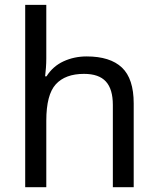

<svg xmlns="http://www.w3.org/2000/svg" viewBox="-20 -780 658 800"><path d="M450.2 0V-342.8Q450.2 -408.7 421.1 -440.4Q392.1 -472.2 330.1 -472.2Q252 -472.2 212.4 -428.7Q172.9 -385.3 172.9 -276.9V0H85V-759.8H172.9V-537.1Q172.9 -517.1 171.4 -497.6Q169.9 -478 168 -461.9H173.8Q200.2 -503.9 244.6 -524.4Q289.1 -544.9 340.8 -544.9Q439 -544.9 488 -498.5Q537.1 -452.1 537.1 -349.1V0Z"/></svg>

Font: NotoSansMyanmarRegular
Style: Regular
Weight: 400
Designer: Monotype Design team
Foundry: Monotype Imaging Inc.
Version: Version 1.05